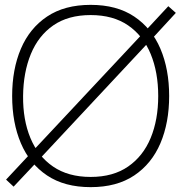

<svg xmlns="http://www.w3.org/2000/svg" viewBox="-20 -755 746 790"><path d="M130 -87 36 13 5 -16 105 -123 116 -135 571 -621 581 -631 672.5 -729.5 703.5 -702 605 -595 597 -587 143 -101ZM353 15Q245.5 15 173.8 -33Q102 -81 66 -165.5Q30 -250 30 -360Q30 -470 66 -554.5Q102 -639 173.8 -687Q245.5 -735 353 -735Q460.5 -735 532.2 -687Q604 -639 640 -554.5Q676 -470 676 -360Q676 -250 640 -165.5Q604 -81 532.2 -33Q460.5 15 353 15ZM353 -27Q445.5 -27 507.2 -69.8Q569 -112.5 600 -187.5Q631 -262.5 631 -360Q631 -457.5 600 -532.8Q569 -608 507.2 -650.5Q445.5 -693 353 -693Q260.5 -693 199.2 -650.5Q138 -608 107 -532.8Q76 -457.5 75 -360Q74 -262.5 105 -187.5Q136 -112.5 198.2 -69.8Q260.5 -27 353 -27Z"/></svg>

Font: Manrope Variable Light
Style: Regular
Weight: 200
Designer: Mikhail Sharanda
Foundry: Mikhail Sharanda
Version: Version 4.505